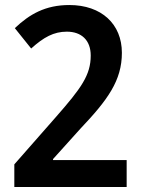

<svg xmlns="http://www.w3.org/2000/svg" viewBox="-20 -744 572 764"><path d="M484 0V-107H191V-111L300 -232C408 -346 465 -423 465 -534C465 -648 384 -724 256 -724C160 -724 97 -687 39 -632L104 -551C154 -596 194 -618 246 -618C304 -618 341 -584 341 -523C341 -445 303 -393 203 -279L37 -90V0Z"/></svg>

Font: Noto Sans Myanmar UI SemiCondensed SemiBold
Style: Regular
Weight: 600
Width: 4
Designer: Monotype Design Team
Foundry: Monotype Imaging Inc.
Version: Version 2.103